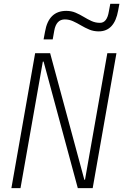

<svg xmlns="http://www.w3.org/2000/svg" viewBox="-20 -967 634 987"><path d="M379.9 0 204.1 -650.4H200.2L85.4 0H38.6L160.6 -693.4H237.8L413.6 -43H417L531.7 -693.4H578.6L456.5 0ZM204.1 -764.6 211.4 -803.7Q229.5 -911.1 320.8 -911.1Q346.7 -911.1 368.4 -901.9Q390.1 -892.6 410.2 -880.4Q430.2 -868.2 450.4 -858.9Q470.7 -849.6 494.1 -849.6Q530.3 -849.6 539.6 -908.2L546.9 -947.3H593.8L587.4 -913.1Q568.4 -805.7 487.3 -805.7Q461.4 -805.7 439.2 -814.9Q417 -824.2 396.5 -836.4Q376 -848.6 355.5 -857.9Q335 -867.2 313 -867.2Q269 -867.2 258.8 -808.6L251 -764.6Z"/></svg>

Font: CaskaydiaCove NF ExtraLight
Style: Italic
Weight: 200
Italic angle: -10°
Designer: Aaron Bell
Foundry: Saja Typeworks
Version: Version 2111.001; VTT 6.35;Nerd Fonts 3.2.1